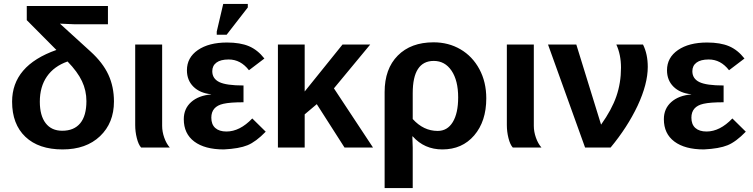

<svg xmlns="http://www.w3.org/2000/svg" viewBox="-20 -756 3859 984"><path d="M422.9 -237.8Q422.9 -292 400.1 -340.1Q377.4 -388.2 326.2 -440.9Q256.8 -416.5 220.5 -364Q184.1 -311.5 184.1 -234.9Q184.1 -163.6 213.9 -124.8Q243.7 -85.9 298.8 -85.9Q359.4 -85.9 391.1 -124.3Q422.9 -162.6 422.9 -237.8ZM533.2 -631.8H357.9L287.1 -634.8L443.8 -492.2Q506.8 -435.1 535.4 -373.3Q564 -311.5 564 -235.8Q564 -126 492.7 -58.1Q421.4 9.8 300.8 9.8Q178.2 9.8 110.1 -54.9Q42 -119.6 42 -234.9Q42 -419.9 269 -500L117.2 -652.8V-725.1H533.2Z M850.1 0H703.1Q689.5 -15.1 681.2 -48.1Q672.9 -81.1 672.9 -115.2V-527.8H811V-110.8Q811 -81.1 821.8 -50.5Q832.5 -20 850.1 0Z M1140.6 -82Q1209 -82 1272.9 -148.9L1341.8 -81.1Q1291.5 -29.3 1248.5 -11.7Q1205.6 5.9 1127 9.8Q1029.8 9.8 975.8 -30.5Q921.9 -70.8 921.9 -145Q921.9 -199.2 959.7 -232.9Q997.6 -266.6 1062 -272V-272.9Q1004.4 -278.8 971.2 -311.8Q938 -344.7 938 -396Q938 -460.9 994.1 -499.5Q1050.3 -538.1 1143.6 -538.1Q1210.9 -538.1 1255.6 -519.3Q1300.3 -500.5 1335 -456.1L1255.9 -396Q1213.4 -451.2 1151.9 -451.2Q1110.8 -451.2 1089.4 -435.3Q1067.9 -419.4 1067.9 -391.1Q1067.9 -353 1103.8 -335.4Q1139.6 -317.9 1228 -317.9V-231.9Q1158.7 -231.9 1125 -224.1Q1063 -210.4 1063 -152.8Q1063 -118.2 1083.3 -100.1Q1103.5 -82 1140.6 -82ZM1141.6 -578.1H1090.8V-594.2L1124 -735.8H1250V-717.8Z M1891.6 0H1745.6L1603.5 -222.2L1541.5 -169.9V0H1404.3V-527.8H1541.5V-287.1L1735.4 -527.8H1877.4L1691.4 -303.2Z M2472.2 -252Q2472.2 -134.3 2410.2 -62Q2348.6 9.8 2247.1 9.8Q2154.8 9.8 2095.2 -57.1H2093.3Q2095.2 -19 2095.2 0V208H1951.2V-284.2Q1951.2 -403.3 2018.6 -471.2Q2085.9 -539.1 2202.1 -539.1Q2278.8 -539.1 2340.1 -503.2Q2401.4 -467.3 2436.8 -401.6Q2472.2 -335.9 2472.2 -252ZM2328.1 -256.8Q2328.1 -343.3 2294.2 -393.6Q2260.3 -443.8 2203.1 -443.8Q2095.2 -443.8 2095.2 -278.8V-146Q2150.4 -85 2223.1 -85Q2272.9 -85 2300.5 -130.4Q2328.1 -175.8 2328.1 -256.8Z M2754.9 0H2607.9Q2594.2 -15.1 2585.9 -48.1Q2577.6 -81.1 2577.6 -115.2V-527.8H2715.8V-110.8Q2715.8 -81.1 2726.6 -50.5Q2737.3 -20 2754.9 0Z M3299.8 -413.1Q3299.8 -325.7 3247.6 -213.9Q3195.3 -103.5 3109.4 0H2978.5L2788.6 -527.8H2933.6L3060.5 -117.2Q3115.2 -193.8 3138.9 -262.5Q3162.6 -331.1 3162.6 -409.2Q3162.6 -475.6 3138.7 -527.8H3275.4Q3299.8 -479 3299.8 -413.1Z M3601.1 -82Q3669.4 -82 3733.4 -148.9L3802.2 -81.1Q3752 -29.3 3709 -11.7Q3666 5.9 3587.4 9.8Q3490.2 9.8 3436.3 -30.5Q3382.3 -70.8 3382.3 -145Q3382.3 -199.2 3420.2 -232.9Q3458 -266.6 3522.5 -272V-272.9Q3464.8 -278.8 3431.6 -311.8Q3398.4 -344.7 3398.4 -396Q3398.4 -460.9 3454.6 -499.5Q3510.7 -538.1 3604 -538.1Q3671.4 -538.1 3716.1 -519.3Q3760.7 -500.5 3795.4 -456.1L3716.3 -396Q3673.8 -451.2 3612.3 -451.2Q3571.3 -451.2 3549.8 -435.3Q3528.3 -419.4 3528.3 -391.1Q3528.3 -353 3564.2 -335.4Q3600.1 -317.9 3688.5 -317.9V-231.9Q3619.1 -231.9 3585.4 -224.1Q3523.4 -210.4 3523.4 -152.8Q3523.4 -118.2 3543.7 -100.1Q3564 -82 3601.1 -82Z"/></svg>

Font: Libra Sans Modern
Style: Bold
Weight: 700
Foundry: Stefan Peev, Context Ltd
Version: Version 1.000